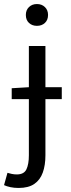

<svg xmlns="http://www.w3.org/2000/svg" viewBox="-36 -714 350 951"><path d="M22 -223V-277L106 -282H270V-223ZM56 217Q34 217 15.5 213Q-3 209 -16 203L1 142Q10 145 22.5 147.5Q35 150 47 150Q83 150 95 124.5Q107 99 107 55V-486H189V55Q189 104 176 140.5Q163 177 134 197Q105 217 56 217ZM147 -586Q123 -586 107.5 -600.5Q92 -615 92 -640Q92 -664 107.5 -679Q123 -694 147 -694Q171 -694 186.5 -679Q202 -664 202 -640Q202 -615 186.5 -600.5Q171 -586 147 -586Z"/></svg>

Font: Mada
Style: Regular
Weight: 400
Designer: Khaled Hosny
Version: Version 1.5